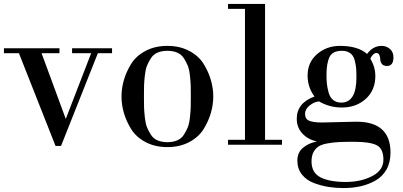

<svg xmlns="http://www.w3.org/2000/svg" viewBox="-26 -735 2047 975"><path d="M-6 -465V-490H276V-465H185L308 -131L437 -465H340V-490H543V-465H471L284 6H256L70 -465Z M603 -162Q591 -204 591 -245Q591 -286 603 -328Q615 -370 640 -410.5Q665 -451 713 -476.5Q761 -502 824 -502Q887 -502 935 -476.5Q983 -451 1008 -410.5Q1033 -370 1045 -328Q1057 -286 1057 -245Q1057 -204 1045 -162Q1033 -120 1008 -79.5Q983 -39 935 -13.5Q887 12 824 12Q761 12 713 -13.5Q665 -39 640 -79.5Q615 -120 603 -162ZM705.5 -299.5Q705 -280 705 -245Q705 -210 705.5 -190.5Q706 -171 709.5 -139Q713 -107 720.5 -88.5Q728 -70 740.5 -50.5Q753 -31 774.5 -22Q796 -13 824 -13Q852 -13 873.5 -22Q895 -31 907.5 -50.5Q920 -70 927.5 -88.5Q935 -107 938.5 -139Q942 -171 942.5 -190.5Q943 -210 943 -245Q943 -280 942.5 -299.5Q942 -319 938.5 -351Q935 -383 927.5 -401.5Q920 -420 907.5 -439.5Q895 -459 873.5 -468Q852 -477 824 -477Q796 -477 774.5 -468Q753 -459 740.5 -439.5Q728 -420 720.5 -401.5Q713 -383 709.5 -351Q706 -319 705.5 -299.5Z M1132 -690V-715H1320V-25H1406V0H1132V-25H1218V-690Z M1581 -16V-17Q1535 -28 1508 -58.5Q1481 -89 1481 -132Q1481 -212 1571 -245Q1536 -292 1536 -351Q1536 -419 1584.5 -460.5Q1633 -502 1700 -502Q1792 -502 1838 -461Q1868 -502 1912 -502Q1936 -502 1954 -486.5Q1972 -471 1972 -444Q1972 -400 1939 -400Q1921 -400 1913 -410.5Q1905 -421 1905 -433Q1905 -445 1900.5 -455.5Q1896 -466 1885 -466Q1876 -466 1866.5 -455.5Q1857 -445 1855 -436Q1880 -395 1880 -349Q1880 -277 1831.5 -233Q1783 -189 1710 -189Q1647 -189 1594 -220Q1570 -218 1546.5 -199.5Q1523 -181 1523 -157Q1523 -131 1543.5 -122Q1564 -113 1610 -113Q1639 -113 1696.5 -115Q1754 -117 1784 -117Q1957 -117 1957 40Q1957 90 1936.5 126Q1916 162 1880.5 182Q1845 202 1804.5 211Q1764 220 1718 220Q1680 220 1644 214.5Q1608 209 1569.5 195Q1531 181 1507.5 151.5Q1484 122 1484 80Q1484 40 1512 16Q1540 -8 1581 -16ZM1632 -355Q1632 -328 1634 -309.5Q1636 -291 1642.5 -266Q1649 -241 1665.5 -227.5Q1682 -214 1707 -214Q1784 -214 1784 -342Q1784 -371 1782.5 -388.5Q1781 -406 1775 -429.5Q1769 -453 1752.5 -465Q1736 -477 1711 -477Q1662 -477 1647 -445Q1632 -413 1632 -355ZM1771 -15Q1723 -15 1694 -13.5Q1665 -12 1635.5 -6.5Q1606 -1 1590.5 9.5Q1575 20 1565.5 38.5Q1556 57 1556 85Q1556 142 1601.5 165.5Q1647 189 1730 189Q1806 189 1863.5 159.5Q1921 130 1921 76Q1921 20 1887 2.5Q1853 -15 1771 -15Z"/></svg>

Font: Justus
Style: Roman
Weight: 500
Version: Version 001.001